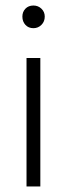

<svg xmlns="http://www.w3.org/2000/svg" viewBox="-20 -675 243 695"><path d="M101 -573Q83 -573 72 -585Q61 -597 61 -615Q61 -632 72 -643.5Q83 -655 101 -655Q118 -655 130 -643.5Q142 -632 142 -615Q142 -597 130 -585Q118 -573 101 -573ZM76 0V-465H126V0Z"/></svg>

Font: Outfit ExtraLight
Style: Regular
Weight: 200
Designer: Rodrigo Fuenzalida
Foundry: fragTYPE
Version: Version 1.100; ttfautohint (v1.8.4.7-5d5b);gftools[0.9.27]